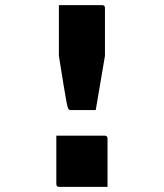

<svg xmlns="http://www.w3.org/2000/svg" viewBox="-20 -720 640 750"><path d="M354 -290H256Q251 -290 248 -293Q247 -295 245 -299.5Q243 -304 239.5 -323Q236 -342 229 -384Q222 -426 210 -502V-700H379Q390 -700 390 -689V-502Q381 -449 372 -396Q363 -343 354 -290ZM400 10H211Q200 10 200 -1V-190H389Q400 -190 400 -179Z"/></svg>

Font: Recursive Mn Lnr St XBd
Style: Regular
Weight: 800
Monospace: yes
Version: Version 1.079;hotconv 1.0.112;makeotfexe 2.5.65598; ttfautoh